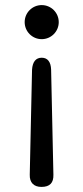

<svg xmlns="http://www.w3.org/2000/svg" viewBox="-20 -736 327 755"><path d="M144 -509C121 -509 108 -493 106 -462L97 -49C96 -18 113 -1 143 -1C176 -1 191 -17 190 -49L181 -462C180 -493 167 -509 144 -509ZM77 -649C77 -612 107 -582 144 -582C181 -582 211 -612 211 -649C211 -686 181 -716 144 -716C107 -716 77 -686 77 -649Z"/></svg>

Font: 寒蝉半圆体
Style: Regular
Weight: 400
Designer: Yoshimichi Ohira & Warren
Foundry: ChillType
Version: Version 1.800;Glyphs 3.1.1 (3135)